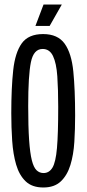

<svg xmlns="http://www.w3.org/2000/svg" viewBox="-20 -821 384 851"><path d="M172 10Q122 10 93.5 -17.5Q65 -45 51.5 -91.5Q38 -138 34 -197Q30 -256 30 -319Q30 -431 38.5 -509.5Q47 -588 76.5 -629Q106 -670 171 -670Q236 -670 266.5 -627.5Q297 -585 305 -504Q313 -423 313 -309Q313 -249 309.5 -192Q306 -135 292 -89.5Q278 -44 249.5 -17Q221 10 172 10ZM173 -54Q198 -54 212.5 -78Q227 -102 232.5 -165Q238 -228 238 -347Q238 -425 234 -483Q230 -541 215 -572.5Q200 -604 169 -604Q129 -604 117 -545.5Q105 -487 105 -351Q105 -259 109 -201Q113 -143 121 -111Q129 -79 142 -66.5Q155 -54 173 -54ZM200 -706H137L173 -801H254Z"/></svg>

Font: Bricolage Grotesque 48pt Condensed Light
Style: Regular
Weight: 300
Width: 3
Designer: Mathieu Triay
Foundry: Atelier Triay
Version: Version 1.000; ttfautohint (v1.8.4.7-5d5b);gftools[0.9.32]